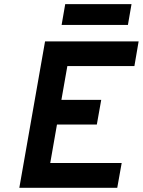

<svg xmlns="http://www.w3.org/2000/svg" viewBox="-20 -898 683 918"><path d="M72.4 0 195.4 -700H642.8L622.6 -582H302L273.6 -420.6H464L443 -302.6H252.4L220.2 -118.6H561.8L540.6 0ZM274.6 -778.8 291.8 -878.2H608.8L591.6 -778.8Z"/></svg>

Font: Overpass
Style: Italic
Weight: 400
Italic angle: -10°
Designer: Delve Withrington, Dave Bailey, Thomas Jockin
Foundry: Delve Fonts LLC
Version: Version 4.000